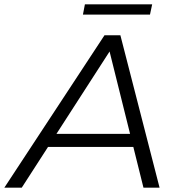

<svg xmlns="http://www.w3.org/2000/svg" viewBox="-70 -862 807 882"><path d="M-50 0 410 -700H483L663 0H589L425 -659H455L30 0ZM113 -187 147 -247H554L565 -187ZM311 -795 320 -842H629L619 -795Z"/></svg>

Font: MOST Montserrat
Style: Italic
Weight: 400
Italic angle: -11.3°
Designer: Julieta Ulanovsky
Foundry: Julieta Ulanovsky
Version: Version 8.000;March 11, 2024;FontCreator 15.0.0.2926 64-bit